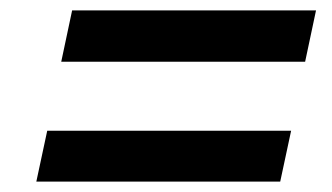

<svg xmlns="http://www.w3.org/2000/svg" viewBox="-20 -546 640 370"><path d="M119 -526H589L568 -427H98ZM71 -294H541L520 -196H50Z"/></svg>

Font: Mona Sans SemiBold
Style: Italic
Weight: 600
Italic angle: -11.7°
Designer: Deni Anggara
Foundry: GitHub
Version: Version 2.000